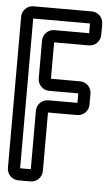

<svg xmlns="http://www.w3.org/2000/svg" viewBox="-52 -727 453 788"><g transform="rotate(5 174.0 -333.5)"><path d="M101 -555V-399C101 -373 122 -352 148 -352H268V-313H148C122 -313 101 -292 101 -266V-25H57V-642H291V-602H148C122 -602 101 -581 101 -555ZM151 -22V-263H271C297 -263 318 -284 318 -310V-355C318 -381 297 -402 271 -402H151V-552H294C320 -552 341 -573 341 -599V-645C341 -671 320 -692 294 -692H54C28 -692 7 -671 7 -645V-22C7 4 28 25 54 25H104C130 25 151 4 151 -22Z"/></g></svg>

Font: DIN Rundschrift
Style: EngKont
Weight: 400
Width: 3
Version: Version 1.027